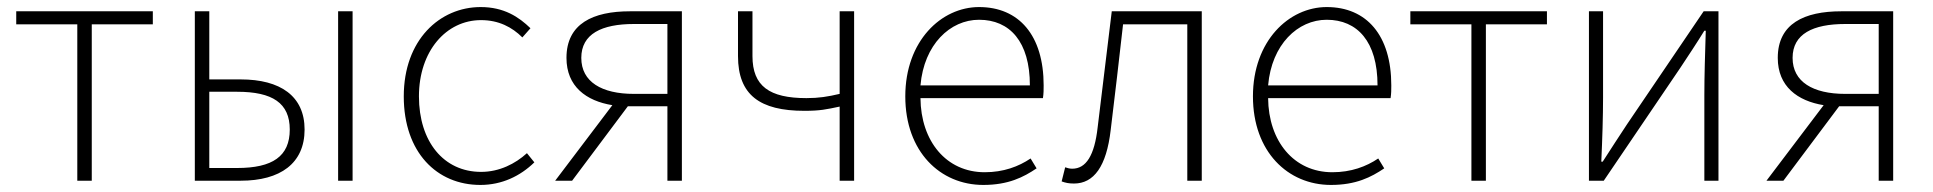

<svg xmlns="http://www.w3.org/2000/svg" viewBox="-20 -512 5477 544"><path d="M199 0H240V-443H413V-480H26V-443H199Z M532 0H662C774 0 843 -49 843 -145C843 -240 774 -287 662 -287H573V-480H532ZM573 -36V-252H652C752 -252 801 -220 801 -145C801 -69 752 -36 652 -36ZM938 0H979V-480H938Z M1341 12C1402 12 1454 -13 1494 -52L1473 -78C1440 -48 1395 -25 1343 -25C1237 -25 1167 -111 1167 -239C1167 -367 1244 -455 1343 -455C1393 -455 1431 -435 1460 -406L1483 -432C1450 -464 1408 -492 1342 -492C1226 -492 1124 -399 1124 -239C1124 -80 1218 12 1341 12Z M1871 0H1912V-480H1765C1660 -480 1585 -445 1585 -348C1585 -267 1641 -226 1715 -214L1553 0H1601L1759 -211H1871ZM1776 -246C1685 -246 1627 -280 1627 -348C1627 -416 1685 -444 1776 -444H1871V-246Z M2359 0H2400V-480H2359V-246C2325 -238 2300 -234 2265 -234C2160 -234 2112 -268 2112 -353V-480H2071V-353C2071 -243 2133 -198 2259 -198C2304 -198 2321 -202 2359 -210Z M2766 12C2837 12 2880 -10 2917 -35L2900 -63C2866 -40 2823 -24 2770 -24C2661 -24 2589 -112 2588 -234H2935C2937 -247 2937 -258 2937 -270C2937 -412 2867 -492 2754 -492C2647 -492 2545 -396 2545 -239C2545 -82 2644 12 2766 12ZM2588 -270C2598 -386 2672 -456 2754 -456C2841 -456 2898 -394 2898 -270Z M3023 8C3079 8 3115 -40 3127 -144C3139 -244 3151 -343 3162 -443H3344V0H3385V-480H3130C3117 -370 3103 -261 3090 -151C3081 -71 3057 -34 3018 -34C3010 -34 3004 -36 2998 -38L2988 2C2999 6 3008 8 3023 8Z M3751 12C3822 12 3865 -10 3902 -35L3885 -63C3851 -40 3808 -24 3755 -24C3646 -24 3574 -112 3573 -234H3920C3922 -247 3922 -258 3922 -270C3922 -412 3852 -492 3739 -492C3632 -492 3530 -396 3530 -239C3530 -82 3629 12 3751 12ZM3573 -270C3583 -386 3657 -456 3739 -456C3826 -456 3883 -394 3883 -270Z M4149 0H4190V-443H4363V-480H3976V-443H4149Z M4482 0H4524L4741 -320C4761 -350 4790 -394 4809 -425H4813C4811 -360 4809 -296 4809 -243V0H4849V-480H4807L4590 -160C4570 -130 4541 -85 4521 -54H4517C4520 -119 4522 -183 4522 -236V-480H4482Z M5303 0H5344V-480H5197C5092 -480 5017 -445 5017 -348C5017 -267 5073 -226 5147 -214L4985 0H5033L5191 -211H5303ZM5208 -246C5117 -246 5059 -280 5059 -348C5059 -416 5117 -444 5208 -444H5303V-246Z"/></svg>

Font: Source Sans Pro Light
Style: Regular
Weight: 300
Designer: Paul D. Hunt
Foundry: Adobe Systems Incorporated
Version: Version 3.006;hotconv 1.0.111;makeotfexe 2.5.65597